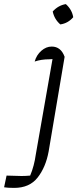

<svg xmlns="http://www.w3.org/2000/svg" viewBox="-119 -713 384 936"><path d="M175 -594Q146 -619 138 -657Q165 -687 202 -693Q232 -666 238 -629Q212 -599 175 -594ZM-50 203Q-83 203 -99 200L-87 143Q-70 143 -51 144Q-32 145 -14 145Q6 145 28 143Q38 120 45 93Q52 66 55 43L137 -425Q128 -424 122 -424Q82 -424 50 -413Q59 -445 82.5 -465.5Q106 -486 133 -486Q178 -486 196 -436L118 26Q104 102 64.5 152.5Q25 203 -50 203Z"/></svg>

Font: Piazzolla Light
Style: Italic
Weight: 300
Italic angle: -11.3°
Designer: Juan Pablo del Peral
Foundry: Huerta Tipografica
Version: Version 1.330